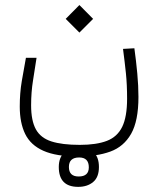

<svg xmlns="http://www.w3.org/2000/svg" viewBox="-20 -455 626 759"><path d="M288.6 163.6Q202.1 163.6 151.6 141.1Q101.1 118.7 79.6 74.7Q58.1 30.8 58.1 -33.7Q58.1 -87.4 66.2 -134.8Q74.2 -182.1 82.5 -226.6H124.5Q118.2 -184.1 110.6 -137.5Q103 -90.8 103 -38.6Q103 22 121.8 56.2Q140.6 90.3 183.1 104Q225.6 117.7 295.4 117.7Q361.3 117.7 402.6 101.8Q443.8 85.9 463.1 46.4Q482.4 6.8 482.4 -64.9Q482.4 -120.1 477.8 -165Q473.1 -210 466.3 -261.7L511.2 -264.2Q518.1 -214.4 522.7 -164.8Q527.3 -115.2 527.3 -71.8Q527.3 22.9 498.3 74Q469.2 125 415.8 144.3Q362.3 163.6 288.6 163.6ZM293.9 -326.2 239.7 -380.4 293.9 -435.1 348.1 -380.4ZM289.1 283.7Q212.4 283.7 212.4 205.1Q212.4 167 235.1 146.7Q257.8 126.5 293 126.5Q328.1 126.5 349.6 146.2Q371.1 166 371.1 205.1Q371.1 245.6 348.1 264.6Q325.2 283.7 289.1 283.7ZM291 242.7Q331.1 242.7 331.1 206.5Q331.1 167.5 293 167.5Q252.4 167.5 252.4 205.1Q252.4 242.7 291 242.7Z"/></svg>

Font: Cascadia Mono ExtraLight
Style: Regular
Weight: 200
Monospace: yes
Designer: Aaron Bell
Foundry: Saja Typeworks
Version: Version 2404.023; ttfautohint (v1.8.4)